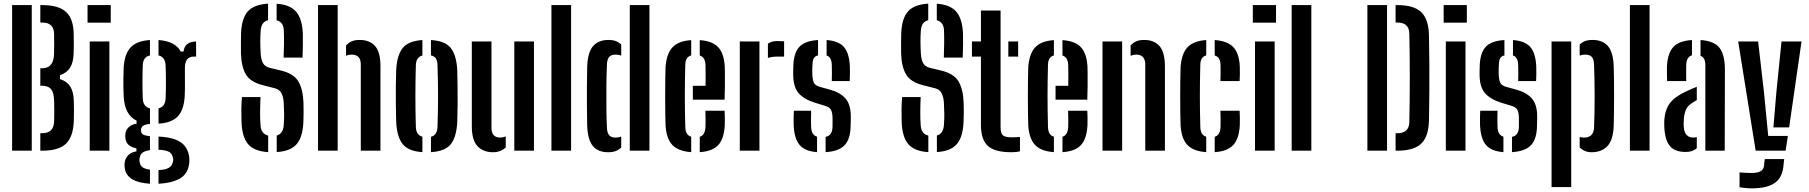

<svg xmlns="http://www.w3.org/2000/svg" viewBox="-20 -828 9938 1055"><path d="M46.5 0V-800H154.5V0ZM201.5 0V-96H212Q276.5 -96 277.5 -163.5Q279 -216.5 277.5 -270Q277 -317 261.2 -337Q245.5 -357 210 -357H201.5V-453H211.5Q276 -453 277 -534Q278.5 -589 277 -643.5Q276 -704 212 -704H201.5V-800H212Q302 -800 343.2 -762.2Q384.5 -724.5 385 -638Q385.5 -605.5 385.5 -580.2Q385.5 -555 384.5 -531.5Q382.5 -483 364.5 -455.2Q346.5 -427.5 309.5 -414.5V-393.5Q348 -381 366 -352.5Q384 -324 385.5 -275Q387.5 -218.5 385.5 -162Q382 -75.5 342 -37.8Q302 0 212 0Z M461 -703.5V-800H588.5V-703.5ZM473 0V-600H581V0Z M804 181.5Q739.5 177.5 705.5 156.2Q671.5 135 666 98.5Q663 82.5 664.5 68.5Q667.5 43 683.2 26Q699 9 729.5 3.5V-13Q673.5 -24 669 -68Q667.5 -81 669 -93Q671 -113.5 687.5 -129.2Q704 -145 730.5 -148.5V-165Q665 -196 659.5 -299.5Q658.5 -330.5 658 -354.5Q657.5 -378.5 658 -402.2Q658.5 -426 659.5 -457Q664.5 -532.5 698.2 -568Q732 -603.5 804 -608V-523.5Q766 -515.5 764.5 -469.5Q761 -371.5 764.5 -287Q766.5 -241 804 -232.5V-147Q777 -144.5 766 -136.5Q755 -128.5 755 -114.5V-110Q755 -96 765.8 -89.2Q776.5 -82.5 804 -79.5V-3Q780.5 0 765.5 9.2Q750.5 18.5 748 38Q744 51 748 64.5Q750.5 83.5 765.5 92.5Q780.5 101.5 804 104ZM851 -148.5V-232.5Q887.5 -241 890 -287Q893.5 -371.5 890 -469.5Q887.5 -515 851 -523.5V-608Q942 -602 973 -545H988.5Q995 -599 1057.5 -600V-517H1045Q996 -517 996 -454.5V-427.5Q996 -391 996.2 -363.5Q996.5 -336 995 -299.5Q990.5 -224 957 -188.5Q923.5 -153 851 -148.5ZM851 181.5V106.5Q886 105.5 905.5 95.2Q925 85 929.5 62.5Q934.5 50 929 35Q924.5 13 905.2 4.5Q886 -4 851 -5V-77.5Q931 -74 971.2 -47.5Q1011.5 -21 1019.5 33Q1020.5 40 1020.8 49.8Q1021 59.5 1019.5 70.5Q1012 130 965.5 154.5Q919 179 851 181.5Z M1500.5 7.5V-83.5Q1535 -92.5 1539 -139Q1541.5 -173 1541.2 -200.8Q1541 -228.5 1539 -264.5Q1537 -294 1527 -315Q1517 -336 1490.5 -343L1423.5 -360Q1355.5 -377.5 1331 -419.2Q1306.5 -461 1304 -533Q1303.5 -560 1303.8 -588Q1304 -616 1304.5 -643.5Q1307.5 -726 1341 -764.5Q1374.5 -803 1453 -808V-717Q1416.5 -708.5 1412.5 -662Q1410 -630 1410.2 -597.5Q1410.5 -565 1412.5 -533Q1414.5 -500.5 1425 -481.2Q1435.5 -462 1463 -455L1523.5 -440.5Q1594.5 -423.5 1619.8 -380Q1645 -336.5 1647.5 -264.5Q1648.5 -233 1648.2 -210Q1648 -187 1647 -158Q1643.5 -75 1610 -36Q1576.5 3 1500.5 7.5ZM1538.5 -511.5Q1540 -549 1540.5 -586.8Q1541 -624.5 1539.5 -662Q1537.5 -707 1500 -716.5V-807.5Q1573.5 -802.5 1607 -763.8Q1640.5 -725 1644 -643Q1644.5 -618 1644.2 -582.5Q1644 -547 1642.5 -511.5ZM1453.5 8Q1376.5 3 1343.2 -36Q1310 -75 1307 -158Q1306 -193 1306.2 -226Q1306.5 -259 1309.5 -294.5H1411.5Q1409.5 -254 1409.2 -214.2Q1409 -174.5 1411.5 -139Q1415 -92 1453.5 -83Z M1727.5 0V-800H1835.5V0ZM1962.5 0V-473.5Q1962.5 -528 1912.5 -528Q1896 -528 1881.5 -522V-578Q1895 -593 1912.2 -600.8Q1929.5 -608.5 1956.5 -608.5Q2011 -608.5 2040.8 -575.2Q2070.5 -542 2070.5 -464.5V0Z M2157 -157Q2156 -195 2155.2 -247Q2154.5 -299 2155 -351.2Q2155.5 -403.5 2157 -443.5Q2161.5 -526 2193 -564.5Q2224.5 -603 2301 -608V-523Q2266.5 -514.5 2265 -469.5Q2262.5 -381.5 2262.5 -299.8Q2262.5 -218 2265 -131Q2266.5 -85.5 2301 -77V8Q2225 3 2193.2 -35.5Q2161.5 -74 2157 -157ZM2348 8V-76.5Q2382.5 -84.5 2384 -131Q2387 -219 2387 -300.2Q2387 -381.5 2384 -469.5Q2383.5 -493.5 2375.2 -506.5Q2367 -519.5 2348 -523.5V-608Q2425.5 -603.5 2456.8 -564.5Q2488 -525.5 2492.5 -443.5Q2493.5 -405 2494.2 -353.2Q2495 -301.5 2494.5 -249.2Q2494 -197 2492.5 -157Q2488 -74.5 2456.8 -35.5Q2425.5 3.5 2348 8Z M2572.5 -135.5V-600H2680.5V-126.5Q2680.5 -72 2729 -72Q2743.5 -72 2759 -78.5V-18Q2731 8.5 2689 8.5Q2634.5 8.5 2603.5 -25Q2572.5 -58.5 2572.5 -135.5ZM2806 0V-600H2914V0Z M3010 0V-800H3118V0Z M3440.5 0V-800H3548.5V0ZM3206.5 -135.5Q3205.5 -180 3205 -238.8Q3204.5 -297.5 3205 -357.2Q3205.5 -417 3206.5 -464.5Q3210 -542 3239.2 -575.2Q3268.5 -608.5 3323 -608.5Q3348 -608.5 3364.5 -602Q3381 -595.5 3393.5 -583V-522.5Q3379 -528 3363.5 -528Q3338.5 -528 3327.2 -515Q3316 -502 3315 -473.5Q3312.5 -417.5 3312 -356Q3311.5 -294.5 3312 -235.2Q3312.5 -176 3315 -126.5Q3316 -98 3327.2 -85Q3338.5 -72 3363.5 -72Q3379 -72 3393.5 -77.5V-17.5Q3380.5 -5 3363.5 1.8Q3346.5 8.5 3321.5 8.5Q3266.5 8.5 3238.2 -25Q3210 -58.5 3206.5 -135.5Z M3637 -141.5Q3636 -170 3635.5 -211.2Q3635 -252.5 3635 -298Q3635 -343.5 3635.5 -385.2Q3636 -427 3637 -457Q3642 -532 3674.8 -567.5Q3707.5 -603 3778 -607.5V-523.5Q3746.5 -515 3745.5 -473Q3743 -383.5 3743 -301.2Q3743 -219 3745.5 -130.5Q3746.5 -85 3778 -77V8Q3706.5 3 3673.8 -32.2Q3641 -67.5 3637 -141.5ZM3787 -280.5V-356.5H3857Q3857.5 -396.5 3857.2 -428.5Q3857 -460.5 3856.5 -473Q3854 -514.5 3825 -523V-607.5Q3894.5 -603 3926.5 -568.5Q3958.5 -534 3962.5 -461Q3963 -448 3963.2 -419.2Q3963.5 -390.5 3963.2 -354Q3963 -317.5 3961.5 -280.5ZM3825 8V-76.5Q3854 -85 3856.5 -130.5Q3857 -146 3857 -168.8Q3857 -191.5 3856 -219.5H3961.5Q3962.5 -205.5 3962.8 -182.5Q3963 -159.5 3962.5 -141.5Q3959 -66.5 3927.2 -31.5Q3895.5 3.5 3825 8Z M4199.5 -509.5V-587.5Q4218 -602.5 4251.5 -602.5Q4262 -602.5 4272.2 -601.8Q4282.5 -601 4288.5 -601V-517H4252.5Q4220.5 -517 4199.5 -509.5ZM4045 0V-600H4153V0Z M4516.5 8V-76Q4553.5 -83 4554.5 -130.5Q4554.5 -151 4554.8 -157.2Q4555 -163.5 4554.5 -182.5Q4554 -208.5 4546.2 -223.8Q4538.5 -239 4517 -245.5L4458 -263.5Q4398.5 -282 4369 -315.2Q4339.5 -348.5 4338.5 -414.5Q4338.5 -425.5 4338.5 -435.5Q4338.5 -445.5 4339 -456.5Q4339.5 -532 4369.8 -567.8Q4400 -603.5 4475 -608V-523.5Q4458.5 -520 4451.8 -508Q4445 -496 4444.5 -473Q4443.5 -458.5 4443.2 -449.8Q4443 -441 4443.5 -423Q4444 -395 4450.5 -377Q4457 -359 4483.5 -351L4536.5 -336.5Q4595.5 -321 4625.2 -287.5Q4655 -254 4655 -188Q4655 -176.5 4654.8 -163.2Q4654.5 -150 4654 -138.5Q4653.5 -65.5 4621.8 -31Q4590 3.5 4516.5 8ZM4550.5 -382.5Q4551.5 -401.5 4551.2 -430Q4551 -458.5 4550.5 -473Q4548.5 -515.5 4522 -523V-608Q4589.5 -603 4618.2 -568.5Q4647 -534 4650 -461Q4650.5 -443 4650.2 -419.8Q4650 -396.5 4649 -382.5ZM4341 -141.5Q4340.5 -159.5 4340.8 -182.5Q4341 -205.5 4342 -219.5H4437Q4436 -191.5 4436.2 -168.8Q4436.5 -146 4437 -130.5Q4438.5 -85.5 4469.5 -77V8Q4402 3 4373 -32.2Q4344 -67.5 4341 -141.5Z M5128 7.5V-83.5Q5162.5 -92.5 5166.5 -139Q5169 -173 5168.8 -200.8Q5168.5 -228.5 5166.5 -264.5Q5164.5 -294 5154.5 -315Q5144.5 -336 5118 -343L5051 -360Q4983 -377.5 4958.5 -419.2Q4934 -461 4931.5 -533Q4931 -560 4931.2 -588Q4931.5 -616 4932 -643.5Q4935 -726 4968.5 -764.5Q5002 -803 5080.5 -808V-717Q5044 -708.5 5040 -662Q5037.5 -630 5037.8 -597.5Q5038 -565 5040 -533Q5042 -500.5 5052.5 -481.2Q5063 -462 5090.5 -455L5151 -440.5Q5222 -423.5 5247.2 -380Q5272.5 -336.5 5275 -264.5Q5276 -233 5275.8 -210Q5275.5 -187 5274.5 -158Q5271 -75 5237.5 -36Q5204 3 5128 7.5ZM5166 -511.5Q5167.5 -549 5168 -586.8Q5168.5 -624.5 5167 -662Q5165 -707 5127.5 -716.5V-807.5Q5201 -802.5 5234.5 -763.8Q5268 -725 5271.5 -643Q5272 -618 5271.8 -582.5Q5271.5 -547 5270 -511.5ZM5081 8Q5004 3 4970.8 -36Q4937.5 -75 4934.5 -158Q4933.5 -193 4933.8 -226Q4934 -259 4937 -294.5H5039Q5037 -254 5036.8 -214.2Q5036.5 -174.5 5039 -139Q5042.5 -92 5081 -83Z M5320.5 -517V-600H5370V-770H5478V-129.5Q5478 -98 5489.2 -85.8Q5500.5 -73.5 5539 -73.5Q5551.5 -73.5 5561.5 -74Q5571.5 -74.5 5584.5 -75.5V3.5Q5565.5 8.5 5538.5 8.5Q5446 8.5 5408 -26.2Q5370 -61 5370 -141.5V-517ZM5520.5 -517V-600H5574.5V-517Z M5630 -141.5Q5629 -170 5628.5 -211.2Q5628 -252.5 5628 -298Q5628 -343.5 5628.5 -385.2Q5629 -427 5630 -457Q5635 -532 5667.8 -567.5Q5700.5 -603 5771 -607.5V-523.5Q5739.5 -515 5738.5 -473Q5736 -383.5 5736 -301.2Q5736 -219 5738.5 -130.5Q5739.5 -85 5771 -77V8Q5699.5 3 5666.8 -32.2Q5634 -67.5 5630 -141.5ZM5780 -280.5V-356.5H5850Q5850.5 -396.5 5850.2 -428.5Q5850 -460.5 5849.5 -473Q5847 -514.5 5818 -523V-607.5Q5887.5 -603 5919.5 -568.5Q5951.5 -534 5955.5 -461Q5956 -448 5956.2 -419.2Q5956.5 -390.5 5956.2 -354Q5956 -317.5 5954.5 -280.5ZM5818 8V-76.5Q5847 -85 5849.5 -130.5Q5850 -146 5850 -168.8Q5850 -191.5 5849 -219.5H5954.5Q5955.5 -205.5 5955.8 -182.5Q5956 -159.5 5955.5 -141.5Q5952 -66.5 5920.2 -31.5Q5888.5 3.5 5818 8Z M6273 0V-473.5Q6272.5 -528 6223 -528Q6208 -528 6192.5 -521.5V-578.5Q6206 -593 6223.2 -600.8Q6240.5 -608.5 6267 -608.5Q6321.5 -608.5 6351 -575.2Q6380.5 -542 6381 -464.5V0ZM6038 0V-600H6146V0Z M6467 -141.5Q6466 -170 6465.5 -211.2Q6465 -252.5 6465 -298Q6465 -343.5 6465.5 -385.2Q6466 -427 6467 -457Q6472 -532.5 6504.5 -567.8Q6537 -603 6608 -608V-523.5Q6576.5 -516 6575.5 -473Q6573 -383.5 6573 -301Q6573 -218.5 6575.5 -130.5Q6576.5 -85 6608 -77V8Q6536.5 3 6503.8 -32.2Q6471 -67.5 6467 -141.5ZM6686 -382.5Q6687 -401.5 6687 -430Q6687 -458.5 6686.5 -473Q6685 -515.5 6654.5 -523V-608Q6725 -603 6757.2 -568.5Q6789.5 -534 6792.5 -461Q6793 -443 6792.8 -419.8Q6792.5 -396.5 6791.5 -382.5ZM6654.5 8V-76.5Q6685 -85 6686.5 -130.5Q6687 -146 6687 -168.8Q6687 -191.5 6686 -219.5H6791.5Q6792.5 -205.5 6792.8 -182.5Q6793 -159.5 6792.5 -141.5Q6789 -67 6757 -31.8Q6725 3.5 6654.5 8Z M6864 -703.5V-800H6991.5V-703.5ZM6876 0V-600H6984V0Z M7077.5 0V-800H7185.5V0Z M7493.5 0V-800H7601.5V0ZM7648.5 0V-96H7658.5Q7722.5 -96 7724 -157.5Q7729 -400.5 7724 -643.5Q7722.5 -704 7659 -704H7648.5V-800H7659Q7749.5 -800 7790 -760.8Q7830.5 -721.5 7832 -631Q7833.5 -548.5 7834 -474.5Q7834.5 -400.5 7834 -326.2Q7833.5 -252 7832 -169.5Q7830.5 -79 7790 -39.5Q7749.5 0 7658.5 0Z M7912.5 -703.5V-800H8040V-703.5ZM7924.5 0V-600H8032.5V0Z M8288 8V-76Q8325 -83 8326 -130.5Q8326 -151 8326.2 -157.2Q8326.5 -163.5 8326 -182.5Q8325.5 -208.5 8317.8 -223.8Q8310 -239 8288.5 -245.5L8229.5 -263.5Q8170 -282 8140.5 -315.2Q8111 -348.5 8110 -414.5Q8110 -425.5 8110 -435.5Q8110 -445.5 8110.5 -456.5Q8111 -532 8141.2 -567.8Q8171.5 -603.5 8246.5 -608V-523.5Q8230 -520 8223.2 -508Q8216.5 -496 8216 -473Q8215 -458.5 8214.8 -449.8Q8214.5 -441 8215 -423Q8215.5 -395 8222 -377Q8228.5 -359 8255 -351L8308 -336.5Q8367 -321 8396.8 -287.5Q8426.5 -254 8426.5 -188Q8426.5 -176.5 8426.2 -163.2Q8426 -150 8425.5 -138.5Q8425 -65.5 8393.2 -31Q8361.5 3.5 8288 8ZM8322 -382.5Q8323 -401.5 8322.8 -430Q8322.5 -458.5 8322 -473Q8320 -515.5 8293.5 -523V-608Q8361 -603 8389.8 -568.5Q8418.5 -534 8421.5 -461Q8422 -443 8421.8 -419.8Q8421.5 -396.5 8420.5 -382.5ZM8112.5 -141.5Q8112 -159.5 8112.2 -182.5Q8112.5 -205.5 8113.5 -219.5H8208.5Q8207.5 -191.5 8207.8 -168.8Q8208 -146 8208.5 -130.5Q8210 -85.5 8241 -77V8Q8173.5 3 8144.5 -32.2Q8115.5 -67.5 8112.5 -141.5Z M8660 -75.5Q8670.5 -72 8683.5 -72Q8736.5 -72 8739 -126.5Q8742.5 -210.5 8742.2 -303.5Q8742 -396.5 8739 -473.5Q8738 -502 8726.8 -515Q8715.5 -528 8690.5 -528Q8674 -528 8660 -522.5V-583Q8672.5 -595.5 8689 -602Q8705.5 -608.5 8731 -608.5Q8786 -608.5 8815 -575.2Q8844 -542 8847 -464.5Q8848 -435.5 8848.5 -393Q8849 -350.5 8849 -303.2Q8849 -256 8848.5 -211.8Q8848 -167.5 8847 -135.5Q8844 -58.5 8812.2 -25Q8780.5 8.5 8725.5 8.5Q8686.5 8.5 8660 -18ZM8505.5 200V-600H8613.5V200Z M8936 0V-800H9044V0Z M9140.5 -382.5Q9140 -394.5 9139.5 -418.8Q9139 -443 9139.5 -461Q9142.5 -532.5 9173 -568Q9203.5 -603.5 9277 -608V-524Q9248 -516.5 9245.5 -473Q9245 -458.5 9245 -429.2Q9245 -400 9245.5 -382.5ZM9350.5 0V-469.5Q9350.5 -512 9324 -521.5V-608Q9400 -603 9429 -564.2Q9458 -525.5 9458 -445L9457 0ZM9125.5 -121Q9124.5 -132 9124.5 -145Q9124.5 -158 9125 -169Q9129 -226 9156.8 -262.5Q9184.5 -299 9253 -329.5Q9265.5 -335.5 9278.2 -340.8Q9291 -346 9303.5 -351V-278Q9298 -275 9292 -271.2Q9286 -267.5 9279.5 -263Q9251.5 -246.5 9242.5 -222.2Q9233.5 -198 9232 -169Q9230.5 -149 9232 -129.5Q9236.5 -72 9285.5 -72Q9295 -72 9303.5 -75V-14Q9281.5 7 9242.5 7Q9185 7 9157.8 -23.2Q9130.5 -53.5 9125.5 -121Z M9627 0 9531 -600H9640.5L9673 -318.5L9696 -81H9804L9791.5 0ZM9724.5 -128 9740.5 -318.5 9769 -600H9879L9811 -128ZM9605 207Q9589.5 207 9571.5 205.2Q9553.5 203.5 9538.5 201V119.5Q9551 120.5 9570.2 121.5Q9589.5 122.5 9604.5 122.5Q9641 122.5 9657.8 110.5Q9674.5 98.5 9674 69L9677.5 46H9784L9781 69Q9777.5 143.5 9734.8 175.2Q9692 207 9605 207Z"/></svg>

Font: Big Shoulders Stencil Display
Style: Bold
Weight: 700
Designer: Patric King
Foundry: XO Type Co
Version: Version 1.000